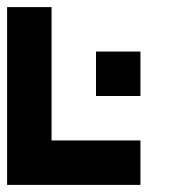

<svg xmlns="http://www.w3.org/2000/svg" viewBox="-20 -395 540 540"><path d="M125 -375V0H375V125H0V-375ZM375 -250V-125H250V-250Z"/></svg>

Font: Bytesized
Style: Regular
Weight: 400
Monospace: yes
Designer: baltdev
Version: Version 1.000